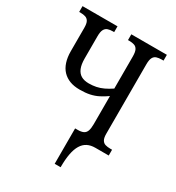

<svg xmlns="http://www.w3.org/2000/svg" viewBox="-215 -842 1079 1179"><g transform="rotate(30 324.5 -252.0)"><path d="M356 210V-41H375Q399 -41 414 -48Q429 -55 435.5 -72.5Q442 -90 442 -121V-320Q415 -301 388.5 -287.5Q362 -274 331.5 -267.5Q301 -261 260 -261Q220 -261 190 -272.5Q160 -284 139 -306Q118 -328 107 -361.5Q96 -395 96 -439V-604Q96 -634 88 -648.5Q80 -663 65 -668Q50 -673 29 -673H20V-714H268V-673H259Q239 -673 224 -668Q209 -663 200.5 -647.5Q192 -632 192 -600V-442Q192 -400 203 -373.5Q214 -347 235.5 -334.5Q257 -322 290 -322Q317 -322 341.5 -327Q366 -332 390.5 -343.5Q415 -355 442 -373V-600Q442 -632 434 -647.5Q426 -663 411 -668Q396 -673 376 -673H366V-714H618V-673H605Q585 -673 569.5 -668Q554 -663 546 -647.5Q538 -632 538 -600V-108Q538 -79 546.5 -64.5Q555 -50 570 -45.5Q585 -41 605 -41H618V0H523Q491 0 467.5 12Q444 24 428.5 49.5Q413 75 405.5 114.5Q398 154 398 210Z"/></g></svg>

Font: Noto Serif Condensed
Style: Regular
Weight: 400
Width: 3
Designer: Monotype Design Team
Foundry: Monotype Imaging Inc.
Version: Version 2.015